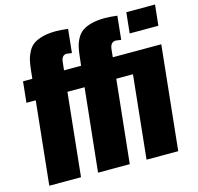

<svg xmlns="http://www.w3.org/2000/svg" viewBox="-113 -912 1062 1031"><g transform="rotate(-15 418.0 -396.5)"><path d="M36.1 0H212.4L260.7 -461.9H356L307.1 0H483.4L532.2 -461.9H625L576.7 0H752.9L813.5 -578.1H543.9L548.8 -624C551.8 -648.4 563.2 -660.6 583 -660.6C586.6 -660.6 596.2 -659.3 611.8 -656.7L625.5 -787.6C596.5 -790.9 573.9 -792.5 557.6 -792.5C528.6 -792.5 503.6 -789.7 482.4 -784.2C461.3 -778.6 444.3 -771.4 431.4 -762.5C418.5 -753.5 408 -741.5 399.7 -726.3C391.4 -711.2 385.4 -696 381.8 -680.7C378.3 -665.4 375.3 -646.5 373 -624L367.7 -578.1H272.9L277.8 -624C280.4 -648.4 291.2 -660.6 310.1 -660.6C312 -660.6 321.3 -659.3 337.9 -656.7L351.6 -787.6C322.6 -790.9 300.8 -792.5 286.1 -792.5C257.2 -792.5 232.1 -789.7 210.9 -784.2C189.8 -778.6 172.8 -771.4 159.9 -762.5C147.1 -753.5 136.6 -741.5 128.4 -726.3C120.3 -711.2 114.3 -696 110.6 -680.7C106.9 -665.4 103.8 -646.5 101.6 -624L96.7 -578.1H44.9L32.7 -461.9H84.5ZM664.6 -678.2H824.2L836.4 -793H676.8Z"/></g></svg>

Font: Oswald
Style: Heavy
Weight: 800
Designer: Vernon Adams
Foundry: Vernon Adams
Version: 3.0; ttfautohint (v0.95.6-bc232) -l 8 -r 50 -G 200 -x 0 -w "